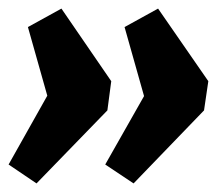

<svg xmlns="http://www.w3.org/2000/svg" viewBox="-22 -542 520 447"><path d="M289 -115 223 -159 341 -367 327 -270 268 -479 346 -522 463 -353 453 -285ZM63 -115 -2 -159 115 -367 102 -270 43 -479 121 -522 237 -353 228 -285Z"/></svg>

Font: Pathway Extreme Condensed ExtraBold
Style: Italic
Weight: 800
Width: 3
Italic angle: -8°
Version: Version 1.001;gftools[0.9.26]